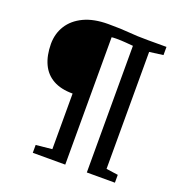

<svg xmlns="http://www.w3.org/2000/svg" viewBox="-146 -964 1042 1092"><g transform="rotate(20 375.0 -417.5)"><path d="M268.5 -57.5V-394Q197 -394 150 -420.5Q103 -447 79.8 -497Q56.5 -547 56 -617.5Q56 -680 86.8 -729Q117.5 -778 177.2 -806.5Q237 -835 324.5 -835Q367.5 -835 397.2 -833.8Q427 -832.5 451.8 -830.5Q476.5 -828.5 503.5 -827.2Q530.5 -826 568 -826H679.5V-776.5L596.5 -765.5V-57.5L668 -47.5V0H498V-766.5Q480.5 -768 453.2 -770.2Q426 -772.5 394.5 -772.5Q386.5 -772.5 378.5 -772Q370.5 -771.5 367.5 -771V0H171V-47.5Z"/></g></svg>

Font: Merriweather 36pt SemiBold
Style: Regular
Weight: 600
Version: Version 2.100